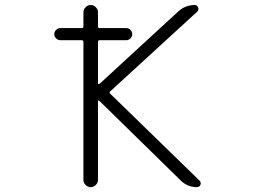

<svg xmlns="http://www.w3.org/2000/svg" viewBox="-20 -774 1040 772"><path d="M222.7 -612.3Q212.9 -612.3 205.6 -619.6Q198.2 -627 198.2 -636.7Q198.2 -646.5 205.6 -653.8Q212.9 -661.1 222.7 -661.1H308.6Q315.4 -661.1 315.4 -668V-724.6Q315.4 -736.3 324.2 -745.1Q333 -753.9 344.7 -753.9Q356.4 -753.9 365.2 -745.1Q374 -736.3 374 -724.6V-668Q374 -661.1 380.9 -661.1H487.3Q497.1 -661.1 504.4 -653.8Q511.7 -646.5 511.7 -636.7Q511.7 -627 504.4 -619.6Q497.1 -612.3 487.3 -612.3H380.9Q374 -612.3 374 -605.5V-439.5Q374 -436.5 376 -436Q377.9 -435.5 379.9 -436.5L696.3 -727.5Q724.6 -753.9 763.7 -753.9Q772.5 -753.9 776.4 -744.1Q780.3 -734.4 773.4 -727.5L423.8 -407.2Q418 -402.3 422.9 -397.5L782.2 -47.9Q787.1 -43 787.1 -37.1Q787.1 -34.2 786.1 -31.2Q782.2 -21.5 771.5 -21.5Q734.4 -21.5 707 -47.9L378.9 -369.1Q377.9 -370.1 376 -369.6Q374 -369.1 374 -367.2V-50.8Q374 -39.1 365.2 -30.3Q356.4 -21.5 344.7 -21.5Q333 -21.5 324.2 -30.3Q315.4 -39.1 315.4 -50.8V-605.5Q315.4 -612.3 308.6 -612.3Z"/></svg>

Font: Rounded Mgen+ 2m light
Style: Regular
Weight: 200
Designer: [Source Han Sans]
Ryoko NISHIZUKA  (kana & ideographs); Paul D. Hunt (Latin, Greek & Cyrillic); Wenlong ZHANG  (bopomofo
Version: Version 1.059.20150602